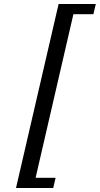

<svg xmlns="http://www.w3.org/2000/svg" viewBox="-20 -742 499 960"><path d="M60 198 273 -722H459L447 -671H347L158 147H258L246 198Z"/></svg>

Font: Perun
Style: Italic
Weight: 400
Italic angle: -12°
Foundry: Copyright (c) Stefan Peev, Context Ltd, 2016
Version: Version 1.027